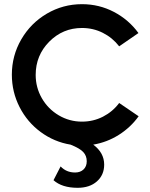

<svg xmlns="http://www.w3.org/2000/svg" viewBox="-20 -690 722 925"><path d="M37.1 -330.1Q37.1 -421.9 82.5 -500.2Q127.9 -578.6 205.8 -624.3Q283.7 -669.9 375 -669.9Q457.5 -669.9 528.8 -632.6Q600.1 -595.2 647 -530.8L554.2 -466.8Q522 -508.3 475.6 -531.7Q429.2 -555.2 375 -555.2Q282.7 -555.2 217.3 -489.3Q151.9 -423.3 151.9 -329.1Q151.9 -268.6 181.6 -216.8Q211.4 -165 262.9 -134.5Q314.5 -104 375 -104Q429.2 -104 476.1 -127.9Q522.9 -151.9 554.2 -193.8L647.9 -129.9Q609.4 -76.2 552.5 -40.3Q495.6 -4.4 429.2 6.8Q481.9 45.9 481.9 103Q481.9 152.8 447 183.8Q412.1 214.8 354 214.8Q278.8 214.8 237.8 178.2L272 111.8Q299.8 141.1 341.8 141.1Q366.7 141.1 382.3 126.5Q397.9 111.8 397.9 86.9Q397.9 60.5 381.1 42.5Q364.3 24.4 319.8 6.8Q240.7 -6.3 176 -54Q111.3 -101.6 74.2 -174.3Q37.1 -247.1 37.1 -330.1Z"/></svg>

Font: Human Sans Medium
Style: Regular
Weight: 500
Designer: Tim Radville
Foundry: Continuum
Version: Version 1.000;FEAKit 1.0